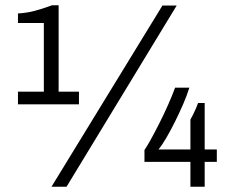

<svg xmlns="http://www.w3.org/2000/svg" viewBox="-20 -707 898 727"><path d="M48 -312V-360H146V-620H48V-656Q81 -658 110 -665.5Q139 -673 177 -687H202V-360H279V-312ZM175 0 595 -686H649L232 0ZM701 0V-94H527V-139Q535 -150 550 -177Q565 -204 582.5 -238.5Q600 -273 616 -309Q632 -345 643 -375H697Q688 -346 673.5 -312.5Q659 -279 642.5 -246Q626 -213 610 -185.5Q594 -158 580 -141H701V-254Q706 -263 711.5 -274Q717 -285 722 -296.5Q727 -308 730 -317H755V-141H801V-94H755V0Z"/></svg>

Font: Chivo Medium Light
Style: Regular
Weight: 300
Version: Version 2.002